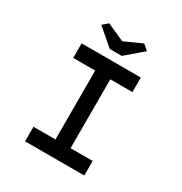

<svg xmlns="http://www.w3.org/2000/svg" viewBox="-202 -1040 1124 1188"><g transform="rotate(30 359.5 -446.5)"><path d="M148 0V-104H305V-596H148V-700H571V-596H413V-104H571V0ZM316 -757 196 -860 234 -893 374 -830H344L484 -893L522 -860L402 -757Z"/></g></svg>

Font: Lexend Mega
Style: Regular
Weight: 400
Designer: Bonnie Shaver-Troup, Thomas Jockin
Foundry: Lexend
Version: Version 1.007